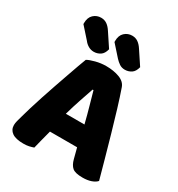

<svg xmlns="http://www.w3.org/2000/svg" viewBox="-199 -970 1025 1108"><g transform="rotate(30 313.5 -416.0)"><path d="M403 -126H222Q212 -90 204.5 -59Q197 -28 190 -1Q176 4 160.5 7.5Q145 11 123 11Q72 11 47.5 -6.5Q23 -24 23 -55Q23 -69 27 -83Q31 -97 36 -116Q43 -143 55.5 -183.5Q68 -224 83 -270.5Q98 -317 115 -365.5Q132 -414 147 -457.5Q162 -501 174.5 -535.5Q187 -570 194 -588Q211 -598 245.5 -607Q280 -616 315 -616Q365 -616 403.5 -601.5Q442 -587 453 -555Q471 -504 492 -435Q513 -366 534 -292.5Q555 -219 575 -147.5Q595 -76 610 -21Q598 -7 574 1.5Q550 10 517 10Q468 10 449 -6Q430 -22 421 -57ZM314 -459Q300 -418 283 -368Q266 -318 250 -261H374Q360 -318 345.5 -368.5Q331 -419 320 -459ZM79 -760V-767Q79 -804 100 -823.5Q121 -843 150 -843Q173 -843 190 -831Q207 -819 221 -797L280 -708Q272 -676 252.5 -663.5Q233 -651 210 -651Q190 -651 173 -661Q156 -671 145 -686ZM286 -760V-767Q286 -804 307 -823.5Q328 -843 357 -843Q380 -843 397 -831Q414 -819 428 -797L487 -708Q479 -676 459.5 -663.5Q440 -651 417 -651Q396 -651 380.5 -661.5Q365 -672 352 -686Z"/></g></svg>

Font: Baloo Da 2 ExtraBold
Style: Regular
Weight: 800
Designer: Noopur Datye, Sulekha Rajkumar and Ek Type
Foundry: Ek Type
Version: Version 1.640;hotconv 1.0.111;makeotfexe 2.5.65597; ttfautoh